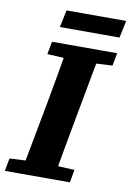

<svg xmlns="http://www.w3.org/2000/svg" viewBox="-98 -875 636 932"><g transform="rotate(10 220.0 -409.5)"><path d="M-7 0 5 -63 140 -70H193L325 -63L314 0ZM71 0 138 -356Q152 -431 165 -506.5Q178 -582 191 -657H352L286 -301Q272 -226 258.5 -150.5Q245 -75 232 0ZM98 -594 110 -657H431L419 -594L287 -587H234ZM135 -734 153 -819H447L429 -734Z"/></g></svg>

Font: Source Serif 4
Style: Bold Italic
Weight: 700
Italic angle: -12°
Designer: Frank Grießhammer
Foundry: Adobe Systems Incorporated
Version: Version 4.004;hotconv 1.0.116;makeotfexe 2.5.65601